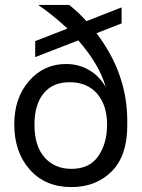

<svg xmlns="http://www.w3.org/2000/svg" viewBox="-20 -750 575 780"><path d="M270 10Q164 10 101 -61Q38 -132 38 -245Q38 -352 98 -421Q158 -490 248 -490Q301 -490 343.5 -464.5Q386 -439 410 -395Q385 -486 298 -586L123 -518V-583L254 -634Q194 -690 135 -730H261Q297 -702 331 -664L474 -720V-655L372 -615Q497 -451 497 -260V-240Q497 -117 433.5 -53.5Q370 10 270 10ZM120 -243Q120 -157 161 -110.5Q202 -64 270 -64Q344 -64 379.5 -116Q415 -168 415 -243Q415 -323 374.5 -369.5Q334 -416 263 -416Q194 -416 157 -370.5Q120 -325 120 -243Z"/></svg>

Font: TASA Orbiter Display
Style: Regular
Weight: 400
Designer: Weizhong Zhang
Version: Version 1.000;Glyphs 3.1.2 (3151)